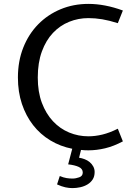

<svg xmlns="http://www.w3.org/2000/svg" viewBox="-20 -760 692 986"><path d="M434 12Q424 12 414.5 11.5Q405 11 396 10L386 50Q400 52 414.5 57.5Q429 63 440.5 72.5Q452 82 459 95Q466 108 466 123Q466 146 456 161.5Q446 177 429.5 187Q413 197 392.5 201.5Q372 206 352 206Q335 206 316 202Q297 198 273 187L287 144Q306 152 321.5 154.5Q337 157 352 157Q369 157 387 150.5Q405 144 405 126Q405 107 385 97.5Q365 88 330 84L351 4Q290 -8 238.5 -39Q187 -70 150 -117.5Q113 -165 92.5 -226.5Q72 -288 72 -362Q72 -446 99.5 -515.5Q127 -585 176 -635Q225 -685 291 -712.5Q357 -740 434 -740Q476 -740 520.5 -731.5Q565 -723 611 -706L585 -641Q541 -655 505 -661Q469 -667 434 -667Q382 -667 335 -648Q288 -629 252 -591Q216 -553 195 -495.5Q174 -438 174 -362Q174 -288 195 -232Q216 -176 252 -137.5Q288 -99 335 -79.5Q382 -60 434 -60Q469 -60 506 -69Q543 -78 585 -99L611 -34Q564 -9 520 1.5Q476 12 434 12Z"/></svg>

Font: Expletus Sans
Style: Regular
Weight: 400
Designer: Jasper de Waard
Foundry: Designtown
Version: Version 7.028